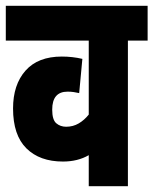

<svg xmlns="http://www.w3.org/2000/svg" viewBox="-20 -642 529 662"><path d="M489 -502H421V0H286V-107Q248 -85 197 -85Q117 -85 71 -130.5Q25 -176 25 -268Q25 -350 68 -398.5Q111 -447 193 -447Q230 -447 264 -439L253 -321Q244 -323 234.5 -324.5Q225 -326 213 -326Q160 -326 160 -264Q160 -229 174 -217Q188 -205 208 -205Q232 -205 251.5 -216.5Q271 -228 286 -247V-502H0V-622H489Z"/></svg>

Font: Noto Sans ExtraCondensed ExtraBold
Style: Italic
Weight: 800
Width: 2
Italic angle: -12°
Designer: Monotype Design Team
Foundry: Monotype Imaging Inc.
Version: Version 2.013; ttfautohint (v1.8.4.7-5d5b)